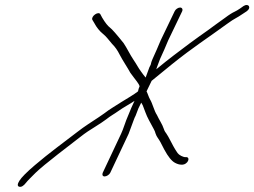

<svg xmlns="http://www.w3.org/2000/svg" viewBox="-20 -699 1013 765"><path d="M462.5 -166 389.5 -11C385.9 -3 388.7 4 396.7 4C404.7 4 415.9 -3 419.5 -11L492.5 -166L512.9 -221C514.8 -227 517.7 -233 520.3 -238L531.4 -267L542.7 -290C544.7 -287 546.5 -283 548.5 -280C556.5 -261 561.5 -242 573.6 -220L592.5 -185C595.6 -179 598.7 -173 599.8 -167C603.7 -154 612.8 -145 619.1 -133L634.6 -103C649.7 -75 664 -57 677.8 -50C687.2 -45 695.6 -43 701.6 -43H707.6C715.6 -43 725.8 -50 729.3 -58C732.9 -66 730.1 -73 722.1 -73H716.1C713.1 -73 708.7 -75 701.7 -78C687.9 -85 686.1 -92 677.9 -104C670.4 -115 650.6 -157 642.1 -168C636.3 -175 633.5 -182 632.1 -187C627.2 -203 612.8 -224 605.2 -241C594.3 -257 587.7 -287 577.8 -303C572 -313 568.4 -327 563.9 -335L584.2 -377C591.1 -383 618.1 -405 665.1 -443C750.9 -512 805.6 -546 886.3 -605C916.2 -627 921.9 -626 947.6 -644L962.8 -654C983.2 -668 970.5 -688 950.4 -675L936.3 -665C928.7 -660 921.1 -655 914.1 -652C907.2 -649 893.7 -641 876.6 -628C844 -604 836.7 -600 809.1 -579C784.4 -561 761.6 -546 735.3 -526C687.9 -490 657 -468 602.7 -423C603.7 -426 604.3 -428 605.3 -431L617.7 -464L634.4 -501L650.1 -538L705.8 -654C709.3 -662 705.5 -669 697.5 -669C689.5 -669 679.3 -662 675.8 -654L620.1 -538L604.4 -501L587.4 -463C584.2 -456 582 -449 580.4 -441L575.3 -431L560.6 -391L560.3 -390C555.2 -396 547.4 -406 541.9 -414C530 -430 526.1 -440 512.4 -460C498.1 -481 485.6 -508 472.6 -527C444.7 -562 426.3 -583 418.2 -589C410.1 -595 399.2 -608 386.9 -629L380 -642C372.4 -656 341.5 -634 348 -620L355.2 -608C364.5 -590 376.8 -575 390.3 -564C406.2 -551 409 -544 426.7 -524C438.9 -512 448.5 -498 456.4 -482C468.1 -459 488.6 -429 499.3 -409L511.9 -392C517.4 -384 534.4 -365 536.2 -355C533.3 -349 531.1 -342 529.9 -335C515.1 -323 480.8 -303 464.6 -293C440.6 -277 417.8 -265 395.1 -247L373.4 -232C345.3 -213 318.3 -197 286.4 -172C234.7 -132 175.1 -89 119 -41C86.1 -13 65.5 8 57.4 21C49.2 34 48.4 43 56.8 45C65.1 47 73.7 42 83.8 29C89 22 102.2 9 121.2 -10C154.6 -43 264.8 -126 300.7 -154C319.4 -169 339.5 -182 360.7 -195C378.1 -206 392 -215 402.5 -223C422.6 -239 432.8 -243 453.6 -258C466.7 -268 503.1 -288 515.9 -297L503.1 -269L490.3 -238C480.6 -217 470.9 -183 462.5 -166Z"/></svg>

Font: MewTooHand
Style: UltIta
Weight: 400
Designer: Mew Too, Robert Jablonski
Version: Version 0.77